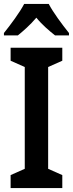

<svg xmlns="http://www.w3.org/2000/svg" viewBox="-24 -957 371 977"><path d="M224 -937H99C78 -896 30 -831 -4 -789V-777H67C93 -798 130 -830 161 -867C191 -830 228 -799 256 -777H327V-789C291 -834 247 -893 224 -937ZM293 0V-66L221 -98V-616L293 -648V-714H30V-648L102 -616V-98L30 -66V0Z"/></svg>

Font: Noto Sans Tamil Condensed SemiBold
Style: Regular
Weight: 600
Width: 3
Designer: Jelle Bosma - Monotype Design Team
Foundry: Monotype Imaging Inc.
Version: Version 2.004